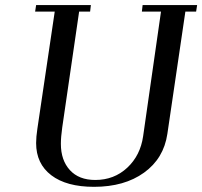

<svg xmlns="http://www.w3.org/2000/svg" viewBox="-20 -722 790 750"><path d="M117.2 -676.8 121.1 -702.1H335L332 -676.8H289.1L223.1 -224.1Q217.8 -186.5 217.8 -160.2Q217.8 -96.2 252.9 -57.6Q288.1 -19 352.1 -19Q425.8 -19 477.1 -66.9Q528.3 -114.7 539.1 -189.9L608.9 -676.8H534.2L537.1 -702.1H750L746.1 -676.8H704.1L633.8 -199.2Q619.6 -103 542.7 -47.6Q465.8 7.8 347.2 7.8Q239.7 7.8 180.4 -37.4Q121.1 -82.5 121.1 -163.1Q121.1 -187 126 -219.2L193.8 -676.8Z"/></svg>

Font: Dehuti Alt
Style: Bold-Italic
Weight: 700
Version: Version 1.2